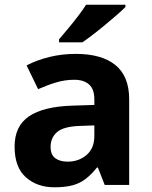

<svg xmlns="http://www.w3.org/2000/svg" viewBox="-20 -786 644 816"><path d="M302 -557Q412 -557 470.5 -509.5Q529 -462 529 -364V0H425L396 -74H392Q369 -45 344.5 -26Q320 -7 288.5 1.5Q257 10 211 10Q138 10 90 -32.5Q42 -75 42 -163Q42 -250 103 -291.5Q164 -333 286 -337L381 -340V-364Q381 -407 358.5 -427Q336 -447 296 -447Q256 -447 218 -435.5Q180 -424 142 -407L93 -508Q137 -531 190.5 -544Q244 -557 302 -557ZM323 -251Q251 -249 223 -225Q195 -201 195 -162Q195 -128 215 -113.5Q235 -99 267 -99Q315 -99 348 -127.5Q381 -156 381 -208V-253ZM513 -756Q499 -742 476 -722Q453 -702 426.5 -680Q400 -658 374.5 -638.5Q349 -619 330 -606H231V-619Q247 -638 268.5 -663.5Q290 -689 311 -716.5Q332 -744 346 -766H513Z"/></svg>

Font: Noto Sans Thaana
Style: Regular
Weight: 400
Designer: Monotype Design Team
Foundry: Monotype Imaging Inc.
Version: Version 2.001